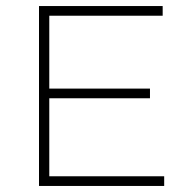

<svg xmlns="http://www.w3.org/2000/svg" viewBox="-20 -615 617 635"><path d="M109 0V-595H518V-563H143V-32H523V0ZM128 -290V-322H476V-290Z"/></svg>

Font: Encode Sans SC Expanded Thin
Style: Regular
Weight: 250
Width: 7
Designer: Multiple Designers
Foundry: Impallari Type
Version: Version 3.002